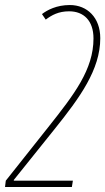

<svg xmlns="http://www.w3.org/2000/svg" viewBox="-55 -744 419 764"><path d="M-35 0H231L235 -25H0V-28L162 -230C263 -356 344 -467 344 -592C344 -674 292 -724 223 -724C170 -724 133 -704 112 -688L127 -666C151 -684 178 -699 220 -699C278 -699 317 -662 317 -591C317 -467 240 -368 137 -238L-32 -25Z"/></svg>

Font: Noto Sans ExtraCondensed Thin
Style: Italic
Weight: 100
Width: 2
Italic angle: -12°
Designer: Monotype Design Team
Foundry: Monotype Imaging Inc.
Version: Version 2.013